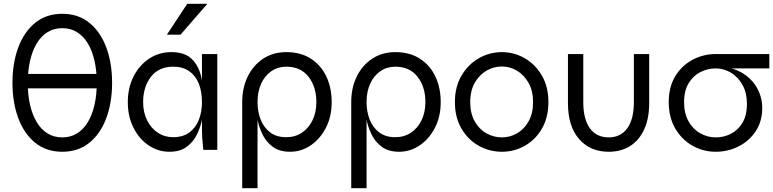

<svg xmlns="http://www.w3.org/2000/svg" viewBox="-20 -782 4035 1002"><path d="M305 10Q221 10 163 -37.5Q105 -85 75 -166.5Q45 -248 45 -350Q45 -452 75 -533.5Q105 -615 163 -662.5Q221 -710 305 -710Q389 -710 447 -662.5Q505 -615 535 -533.5Q565 -452 565 -350Q565 -248 535 -166.5Q505 -85 447 -37.5Q389 10 305 10ZM305 -65Q348 -65 381.5 -85.5Q415 -106 438 -144Q461 -182 473 -234Q485 -286 485 -350Q485 -413 473 -465.5Q461 -518 438 -556Q415 -594 381.5 -614.5Q348 -635 305 -635Q262 -635 228.5 -614.5Q195 -594 172 -556Q149 -518 137 -465.5Q125 -413 125 -350Q125 -286 137 -234Q149 -182 172 -144Q195 -106 228.5 -85.5Q262 -65 305 -65ZM110 -396H501V-321H110Z M864 10Q805 10 755.5 -23.5Q706 -57 676.5 -115.5Q647 -174 647 -249Q647 -324 677 -383Q707 -442 758.5 -476Q810 -510 874 -510Q944 -510 980.5 -474.5Q1017 -439 1030.5 -380Q1044 -321 1044 -249Q1044 -211 1036 -166.5Q1028 -122 1008.5 -81.5Q989 -41 954 -15.5Q919 10 864 10ZM884 -66Q935 -66 968.5 -91Q1002 -116 1018 -157.5Q1034 -199 1034 -249Q1034 -304 1017.5 -345.5Q1001 -387 967.5 -410.5Q934 -434 884 -434Q809 -434 768 -381.5Q727 -329 727 -249Q727 -196 747.5 -154.5Q768 -113 803.5 -89.5Q839 -66 884 -66ZM1034 -500H1114V0H1041Q1041 -3 1039 -21Q1037 -39 1035.5 -61.5Q1034 -84 1034 -100ZM851 -601 957 -762H1062L922 -601Z M1494 10Q1439 10 1404 -15.5Q1369 -41 1349.5 -81.5Q1330 -122 1322 -166.5Q1314 -211 1314 -249H1244Q1244 -324 1273 -383Q1302 -442 1354 -476Q1406 -510 1474 -510Q1549 -510 1602 -476Q1655 -442 1683 -383Q1711 -324 1711 -249Q1711 -174 1681 -115.5Q1651 -57 1601.5 -23.5Q1552 10 1494 10ZM1474 -66Q1520 -66 1555.5 -89.5Q1591 -113 1611 -154.5Q1631 -196 1631 -249Q1631 -329 1590 -381.5Q1549 -434 1474 -434Q1430 -434 1396 -410.5Q1362 -387 1343 -345.5Q1324 -304 1324 -249Q1324 -199 1340.5 -157.5Q1357 -116 1390 -91Q1423 -66 1474 -66ZM1244 -249 1316 -259 1324 -249V200H1244Z M2063 10Q2008 10 1973 -15.5Q1938 -41 1918.5 -81.5Q1899 -122 1891 -166.5Q1883 -211 1883 -249H1813Q1813 -324 1842 -383Q1871 -442 1923 -476Q1975 -510 2043 -510Q2118 -510 2171 -476Q2224 -442 2252 -383Q2280 -324 2280 -249Q2280 -174 2250 -115.5Q2220 -57 2170.5 -23.5Q2121 10 2063 10ZM2043 -66Q2089 -66 2124.5 -89.5Q2160 -113 2180 -154.5Q2200 -196 2200 -249Q2200 -329 2159 -381.5Q2118 -434 2043 -434Q1999 -434 1965 -410.5Q1931 -387 1912 -345.5Q1893 -304 1893 -249Q1893 -199 1909.5 -157.5Q1926 -116 1959 -91Q1992 -66 2043 -66ZM1813 -249 1885 -259 1893 -249V200H1813Z M2599 10Q2535 10 2479 -21Q2423 -52 2388.5 -110.5Q2354 -169 2354 -249Q2354 -329 2388.5 -387.5Q2423 -446 2479 -478Q2535 -510 2599 -510Q2663 -510 2718.5 -478Q2774 -446 2808 -387.5Q2842 -329 2842 -249Q2842 -169 2808 -110.5Q2774 -52 2718.5 -21Q2663 10 2599 10ZM2599 -65Q2641 -65 2678 -86Q2715 -107 2738.5 -148.5Q2762 -190 2762 -249Q2762 -308 2738.5 -349.5Q2715 -391 2678 -413Q2641 -435 2599 -435Q2557 -435 2519.5 -413.5Q2482 -392 2458 -350.5Q2434 -309 2434 -249Q2434 -190 2457.5 -148.5Q2481 -107 2519 -86Q2557 -65 2599 -65Z M3368 -500H3288V-249Q3288 -160 3253.5 -112.5Q3219 -65 3157 -65Q3093 -65 3058.5 -112.5Q3024 -160 3024 -249V-500H2944V-244Q2944 -123 3002 -56.5Q3060 10 3157 10Q3221 10 3268.5 -20Q3316 -50 3342 -107Q3368 -164 3368 -244Z M3715 10Q3651 10 3595 -21Q3539 -52 3504.5 -110.5Q3470 -169 3470 -249Q3470 -329 3504.5 -385Q3539 -441 3595 -470.5Q3651 -500 3715 -500L3725 -435Q3760 -435 3791 -427Q3822 -419 3848 -404.5Q3874 -390 3894.5 -370Q3915 -350 3929 -326Q3943 -302 3950.5 -275Q3958 -248 3958 -219Q3958 -149 3924 -97.5Q3890 -46 3834.5 -18Q3779 10 3715 10ZM3715 -65Q3757 -65 3794 -83.5Q3831 -102 3854.5 -141Q3878 -180 3878 -239Q3878 -298 3854.5 -339.5Q3831 -381 3794 -403Q3757 -425 3715 -425Q3673 -425 3635.5 -406Q3598 -387 3574 -348Q3550 -309 3550 -249Q3550 -190 3573.5 -148.5Q3597 -107 3635 -86Q3673 -65 3715 -65ZM3995 -500V-425H3715V-500Z"/></svg>

Font: Syne
Style: Regular
Weight: 400
Designer: Lucas Descroix
Foundry: Bonjour Monde
Version: Version 2.200